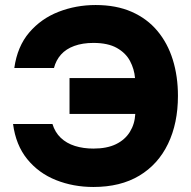

<svg xmlns="http://www.w3.org/2000/svg" viewBox="-20 -737 761 765"><path d="M352 8Q272 8 203 -19.5Q134 -47 88.5 -103Q43 -159 32 -243H189Q199 -210 222 -188Q245 -166 278.5 -155.5Q312 -145 352 -145Q406 -145 442 -162.5Q478 -180 497.5 -211.5Q517 -243 519 -283H257V-426H518Q515 -462 498 -494Q481 -526 445.5 -546Q410 -566 352 -566Q309 -566 276 -554Q243 -542 223 -519.5Q203 -497 195 -466H37Q49 -552 96.5 -607.5Q144 -663 213.5 -690Q283 -717 361 -717Q443 -717 504.5 -690Q566 -663 607 -614Q648 -565 668.5 -499Q689 -433 689 -355Q689 -246 649.5 -164Q610 -82 535 -37Q460 8 352 8Z"/></svg>

Font: Onest ExtraBold
Style: Regular
Weight: 800
Designer: Dmitri Voloshin, Andrey Kudryavtsev
Foundry: Dmitri Voloshin, Andrey Kudryavtsev
Version: Version 1.000;gftools[0.9.33]